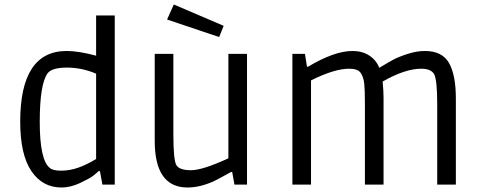

<svg xmlns="http://www.w3.org/2000/svg" viewBox="-20 -822 2138 855"><path d="M491 -753V0H436L425 -60H419Q411 -52 396 -40Q381 -28 337.5 -7.5Q294 13 254 13Q169 13 119.5 -60.5Q70 -134 70 -280Q70 -595 277 -595Q330 -595 408 -574V-753ZM408 -494Q344 -521 278.5 -521Q213 -521 193 -497Q157 -450 157 -279.5Q157 -109 202 -74Q215 -62 252.5 -62Q290 -62 327.5 -75Q365 -88 408 -114Z M997 -582H1080V0H1024L1014 -56H1009Q1008 -56 978.5 -39.5Q949 -23 930 -14Q869 13 815 13Q669 13 669 -195V-582H752V-224Q752 -109 765.5 -86.5Q779 -64 830.5 -64Q882 -64 997 -117ZM724 -735 754 -802 976 -707 956 -657Z M1535 -516Q1469 -516 1365 -464V0H1282V-582H1338L1347 -525H1352Q1469 -595 1550 -595Q1593 -595 1624 -575Q1655 -555 1669 -520Q1707 -543 1731 -556Q1755 -569 1795.5 -582Q1836 -595 1872 -595Q1949 -595 1979.5 -541.5Q2010 -488 2010 -383V0H1927V-355Q1927 -470 1912.5 -493Q1898 -516 1856 -516Q1784 -516 1684 -459Q1688 -415 1688 -387V0H1605V-358Q1605 -422 1602 -450Q1599 -478 1586.5 -497Q1574 -516 1535 -516Z"/></svg>

Font: Ruda
Style: Regular
Weight: 400
Designer: Mariela Monsalve, Angelina Sanchez
Foundry: Mariela Monsalve, Angelina Sanchez
Version: Version 1.002